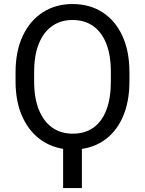

<svg xmlns="http://www.w3.org/2000/svg" viewBox="-20 -741 728 964"><path d="M391.1 -18.6V203.1H296.9V-18.6ZM629.9 -377.9V-333Q629.9 -226.6 594.7 -149.7Q559.6 -72.8 495.4 -31.5Q431.2 9.8 344.7 9.8Q260.7 9.8 196 -31.5Q131.3 -72.8 94.7 -149.7Q58.1 -226.6 58.1 -333V-377.9Q58.1 -484.4 94.5 -561.3Q130.9 -638.2 195.3 -679.4Q259.8 -720.7 343.8 -720.7Q430.2 -720.7 494.4 -679.4Q558.6 -638.2 594.2 -561.3Q629.9 -484.4 629.9 -377.9ZM536.6 -333V-378.9Q536.6 -463.4 513.7 -521.7Q490.7 -580.1 447.5 -610.4Q404.3 -640.6 343.8 -640.6Q285.2 -640.6 241.9 -610.4Q198.7 -580.1 175 -521.7Q151.4 -463.4 151.4 -378.9V-333Q151.4 -248 175.3 -189.2Q199.2 -130.4 242.7 -100.1Q286.1 -69.8 344.7 -69.8Q406.2 -69.8 449 -100.1Q491.7 -130.4 514.2 -189.2Q536.6 -248 536.6 -333Z"/></svg>

Font: RobotoDEMO
Style: Regular
Weight: 400
Designer: Christian Robertson
Foundry: Google
Version: Version 2.136